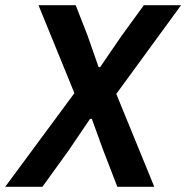

<svg xmlns="http://www.w3.org/2000/svg" viewBox="-48 -718 716 738"><path d="M399 -357 648 -698H505L419 -580L337 -460H331L289 -580L243 -698H100L238 -360L-28 0H115L216 -140L298 -261H305L349 -140L403 0H545Z"/></svg>

Font: IBM Plex Mono SmBld
Style: Italic
Weight: 600
Italic angle: -9.5°
Monospace: yes
Designer: Mike Abbink, Paul van der Laan, Pieter van Rosmalen
Foundry: Bold Monday
Version: Version 2.004